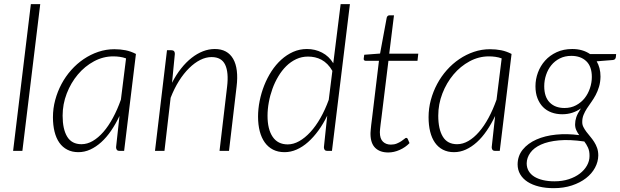

<svg xmlns="http://www.w3.org/2000/svg" viewBox="-20 -748 3075 952"><path d="M45 0 133 -727.5H179.5L91 0Z M605 -458.5Q590 -464 574 -466.2Q558 -468.5 541.5 -468.5Q491.5 -468.5 446 -444Q400.5 -419.5 366 -378.5Q331.5 -337.5 311 -284.5Q290.5 -231.5 290.5 -174.5Q290.5 -107.5 313.2 -70.2Q336 -33 384 -33Q412.5 -33 440 -49Q467.5 -65 492.8 -94Q518 -123 540 -163.8Q562 -204.5 579.5 -254ZM572.5 -173Q553.5 -133 530.8 -99.8Q508 -66.5 482 -43Q456 -19.5 427.5 -6.5Q399 6.5 368.5 6.5Q337.5 6.5 313.8 -5.8Q290 -18 274.2 -40.5Q258.5 -63 250.5 -95Q242.5 -127 242.5 -167Q242.5 -210.5 253.8 -252.2Q265 -294 285 -331.5Q305 -369 333 -400.5Q361 -432 395 -455Q429 -478 467.5 -491Q506 -504 547 -504Q576.5 -504 602.8 -498.8Q629 -493.5 654 -480.5L595.5 0H572.5Q562.5 0 559 -5.5Q555.5 -11 555.5 -18Z M833 -337.5Q853 -377 877.8 -408.2Q902.5 -439.5 930 -461Q957.5 -482.5 986.5 -493.8Q1015.5 -505 1045 -505Q1077 -505 1099.8 -492.5Q1122.5 -480 1136.2 -456Q1150 -432 1154.2 -397.2Q1158.5 -362.5 1153 -318L1115.5 0H1068.5L1106 -318Q1114.5 -389 1096.5 -427Q1078.5 -465 1029 -465Q1001 -465 972.8 -450.8Q944.5 -436.5 917.8 -410.2Q891 -384 867.5 -346.8Q844 -309.5 826 -263L795.5 0H748.5L808 -499H829.5Q847 -499 847 -481Z M1628 -396.5Q1617 -416 1603.2 -429.8Q1589.5 -443.5 1574 -451.8Q1558.5 -460 1541.5 -463.8Q1524.5 -467.5 1507.5 -467.5Q1476 -467.5 1448.8 -454.8Q1421.5 -442 1399.2 -420Q1377 -398 1359.8 -369Q1342.5 -340 1330.8 -307.5Q1319 -275 1312.8 -240.5Q1306.5 -206 1306.5 -174Q1306.5 -107 1332 -69.5Q1357.5 -32 1406.5 -32Q1435 -32 1463.5 -48Q1492 -64 1518.8 -93Q1545.5 -122 1568.8 -162.8Q1592 -203.5 1610 -253ZM1715 -727.5 1626 0H1603Q1593 0 1589.5 -5.5Q1586 -11 1586 -18L1602.5 -174.5Q1583 -134 1558.8 -100.8Q1534.5 -67.5 1507.5 -43.5Q1480.5 -19.5 1451 -6.5Q1421.5 6.5 1391 6.5Q1358.5 6.5 1334 -6Q1309.5 -18.5 1293 -41.5Q1276.5 -64.5 1268 -97Q1259.5 -129.5 1259.5 -170Q1259.5 -208 1267.5 -247.8Q1275.5 -287.5 1290.2 -324.8Q1305 -362 1326.2 -394.8Q1347.5 -427.5 1374.5 -452Q1401.5 -476.5 1433.5 -490.8Q1465.5 -505 1502 -505Q1542.5 -505 1576.8 -487.2Q1611 -469.5 1632.5 -434.5L1669 -727.5Z M1817 -83.5Q1817 -86.5 1817.2 -91Q1817.5 -95.5 1818.2 -104.5Q1819 -113.5 1820.5 -127.8Q1822 -142 1825 -164L1859 -446.5H1793.5Q1788.5 -446.5 1785.5 -449.5Q1782.5 -452.5 1783.5 -458L1786 -476.5L1864.5 -482.5L1897.5 -660.5Q1898.5 -665 1902 -668.5Q1905.5 -672 1910.5 -672H1933.5L1910 -482H2054L2050 -446.5H1906L1871.5 -165.5Q1869 -145 1867.2 -132Q1865.5 -119 1864.8 -110.8Q1864 -102.5 1863.8 -98.5Q1863.5 -94.5 1863.5 -92.5Q1863.5 -60 1878.8 -45.5Q1894 -31 1918 -31Q1934.5 -31 1947.2 -36.2Q1960 -41.5 1969.5 -47.8Q1979 -54 1985 -59.2Q1991 -64.5 1994 -64.5Q1999 -64.5 2001.5 -59.5L2010.5 -38.5Q1990.5 -17.5 1962 -4.8Q1933.5 8 1905 8Q1864 8 1840.8 -14.5Q1817.5 -37 1817 -83.5Z M2467.5 -458.5Q2452.5 -464 2436.5 -466.2Q2420.5 -468.5 2404 -468.5Q2354 -468.5 2308.5 -444Q2263 -419.5 2228.5 -378.5Q2194 -337.5 2173.5 -284.5Q2153 -231.5 2153 -174.5Q2153 -107.5 2175.8 -70.2Q2198.5 -33 2246.5 -33Q2275 -33 2302.5 -49Q2330 -65 2355.2 -94Q2380.5 -123 2402.5 -163.8Q2424.5 -204.5 2442 -254ZM2435 -173Q2416 -133 2393.2 -99.8Q2370.5 -66.5 2344.5 -43Q2318.5 -19.5 2290 -6.5Q2261.5 6.5 2231 6.5Q2200 6.5 2176.2 -5.8Q2152.5 -18 2136.8 -40.5Q2121 -63 2113 -95Q2105 -127 2105 -167Q2105 -210.5 2116.2 -252.2Q2127.5 -294 2147.5 -331.5Q2167.5 -369 2195.5 -400.5Q2223.5 -432 2257.5 -455Q2291.5 -478 2330 -491Q2368.5 -504 2409.5 -504Q2439 -504 2465.2 -498.8Q2491.5 -493.5 2516.5 -480.5L2458 0H2435Q2425 0 2421.5 -5.5Q2418 -11 2418 -18Z M2779 -212.5Q2811 -212.5 2836.2 -226Q2861.5 -239.5 2878.8 -261.2Q2896 -283 2905.2 -310.8Q2914.5 -338.5 2914.5 -366.5Q2914.5 -418.5 2886.8 -444.8Q2859 -471 2813 -471Q2780.5 -471 2755.5 -458.2Q2730.5 -445.5 2713.5 -424.5Q2696.5 -403.5 2687.5 -376.2Q2678.5 -349 2678.5 -320.5Q2678.5 -267.5 2705.5 -240Q2732.5 -212.5 2779 -212.5ZM2876.5 -46.5Q2804.5 -57 2751 -52Q2697.5 -47 2662.2 -31Q2627 -15 2609.5 9.5Q2592 34 2591.5 61.5Q2591.5 83 2601.2 99.8Q2611 116.5 2629 127.8Q2647 139 2672.5 145Q2698 151 2729 151Q2768.5 151 2800.5 140.5Q2832.5 130 2855.2 112.5Q2878 95 2890.5 72.5Q2903 50 2903 26Q2903.5 1.5 2895.5 -16Q2887.5 -33.5 2876 -48ZM3035 -480 3033.5 -464Q3032.5 -459 3029.5 -455.2Q3026.5 -451.5 3019.5 -450.5L2938.5 -444Q2947.5 -428.5 2952.5 -409.8Q2957.5 -391 2957.5 -368Q2957 -340.5 2950.2 -318Q2943.5 -295.5 2933.5 -276.8Q2923.5 -258 2911.8 -241.8Q2900 -225.5 2890 -210Q2880 -194.5 2873.5 -178.5Q2867 -162.5 2867 -144.5Q2866.5 -130.5 2872.5 -118.5Q2878.5 -106.5 2887.5 -94.5Q2896.5 -82.5 2906.8 -70.5Q2917 -58.5 2926 -44.5Q2935 -30.5 2940.8 -14Q2946.5 2.5 2946.5 23Q2946 54.5 2930.2 83.8Q2914.5 113 2885.5 135.5Q2856.5 158 2815.8 171.5Q2775 185 2725 185Q2685.5 185 2652.8 177Q2620 169 2596.2 153.8Q2572.5 138.5 2559.5 116.5Q2546.5 94.5 2546.5 66.5Q2547 24.5 2572.2 -6.5Q2597.5 -37.5 2639.8 -56.2Q2682 -75 2737 -80.5Q2792 -86 2852 -78Q2843.5 -89.5 2837.5 -102.5Q2831.5 -115.5 2831.5 -131.5Q2831.5 -149 2837.5 -167Q2843.5 -185 2860.5 -210.5Q2840.5 -196.5 2817.5 -189Q2794.5 -181.5 2767.5 -181.5Q2739 -181.5 2714.5 -190.5Q2690 -199.5 2672.5 -217.2Q2655 -235 2645 -260.8Q2635 -286.5 2635 -320.5Q2635 -355 2647.2 -388.2Q2659.5 -421.5 2682.8 -447.5Q2706 -473.5 2740 -489.2Q2774 -505 2817.5 -505Q2869 -505 2905.5 -480Z"/></svg>

Font: Lato 2
Style: Italic
Weight: 300
Italic angle: -7°
Designer: Lukasz Dziedzic with Adam Twardoch and Botio Nikoltchev
Foundry: tyPoland Lukasz Dziedzic
Version: Version 2.015; 2015-08-06; http://www.latofonts.com/